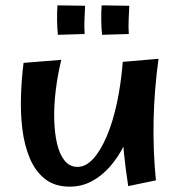

<svg xmlns="http://www.w3.org/2000/svg" viewBox="-20 -685 678 717"><path d="M240.5 12Q184 12 147.8 -16.9Q111.5 -45.8 91.1 -94.4Q70.8 -143 63.5 -203.1Q56.2 -263.2 58.4 -327.4Q60.5 -391.5 68 -450.2L208.8 -461.5Q195 -404.2 188.1 -347.2Q181.2 -290.2 182.5 -239Q183.8 -187.8 193.2 -147.8Q202.8 -107.8 221.6 -84.8Q240.5 -61.8 269.8 -61.8Q300.5 -61.8 328.1 -92.1Q355.8 -122.5 378.6 -176.1Q401.5 -229.8 416.8 -301Q432 -372.2 438.5 -454L492.8 -317.2Q490.5 -276.5 477.8 -231.1Q465 -185.8 443.5 -142.5Q422 -99.2 392 -64.4Q362 -29.5 323.9 -8.8Q285.8 12 240.5 12ZM458.8 10Q448.5 -56.5 442.8 -114.5Q437 -172.5 435 -226.2Q433 -280 434.1 -335.9Q435.2 -391.8 438.5 -454L572 -465.5Q556 -349.2 553.6 -235.8Q551.2 -122.2 562.2 -11.5ZM196.2 -555Q193.5 -580.2 193.1 -610.5Q192.8 -640.8 194.5 -665L297.8 -663.5Q296.5 -636.2 295.4 -610.9Q294.2 -585.5 296 -558ZM361.2 -555Q358.5 -580.2 358.1 -610.5Q357.8 -640.8 359.5 -665L462.8 -663.5Q461.5 -636.2 460.4 -610.9Q459.2 -585.5 461 -558Z"/></svg>

Font: Marhey Light
Style: Regular
Weight: 300
Designer: Nur Syamsi & Bustanul Arifin
Foundry: Namelatype
Version: Version 1.000